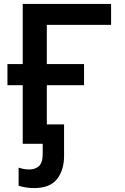

<svg xmlns="http://www.w3.org/2000/svg" viewBox="-20 -734 640 980"><path d="M96 0V-299H18V-407H96V-714H547V-607H219V-407H409V-299H219V-99H307V62Q307 134 271 180Q235 226 154 226Q133 226 111 222.5Q89 219 75 214V122Q88 126 101 128.5Q114 131 130 131Q159 131 178.5 114Q198 97 198 50V0Z"/></svg>

Font: Noto Sans Mono SemiBold
Style: Regular
Weight: 600
Designer: Monotype Design Team
Foundry: Monotype Imaging Inc.
Version: Version 2.014; ttfautohint (v1.8.4.7-5d5b)